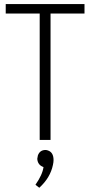

<svg xmlns="http://www.w3.org/2000/svg" viewBox="-20 -680 440 933"><path d="M7.8 -660.2V-614.3H172.9V0H225.6V-614.3H390.6V-660.2ZM240.2 97.7Q240.2 59.6 211.9 50.8Q206.1 48.8 201.2 48.8Q173.8 48.8 164.1 75.2Q162.1 84 161.1 91.8Q163.1 122.1 191.4 131.8Q186.5 168.9 152.3 217.8L170.9 232.4Q224.6 183.6 237.3 121.1Q240.2 108.4 240.2 97.7Z"/></svg>

Font: Yaldevi Colombo Light
Style: Regular
Weight: 300
Designer: Sol Matas, Denzil Rajitha, Kosala Senevirathne and Pathum Egodawatta
Foundry: Mooniak
Version: Version 1.020 ; ttfautohint (v1.6)